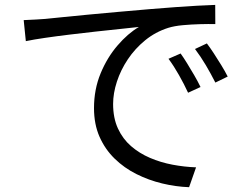

<svg xmlns="http://www.w3.org/2000/svg" viewBox="-20 -742 1040 799"><path d="M78.6 -658.3Q107.4 -659.3 130.5 -660.8Q153.6 -662.3 168.2 -663.3Q192.2 -665.7 237.4 -670.3Q282.6 -674.9 342 -680.6Q401.4 -686.4 469.2 -692.3Q537 -698.2 606 -704.2Q660.9 -708.8 709.8 -712.3Q758.7 -715.8 800.7 -718.2Q842.7 -720.6 875.6 -721.6L876 -641.8Q847.6 -642.4 811.6 -641.4Q775.5 -640.4 740.7 -637.2Q705.9 -634 680.4 -626.2Q626.9 -609.2 584.3 -574.5Q541.7 -539.7 511.9 -495.1Q482.1 -450.4 466.4 -402.1Q450.7 -353.8 450.7 -309.4Q450.7 -250.8 470.8 -207.3Q490.8 -163.9 525.4 -133.9Q560 -103.9 604.2 -85Q648.4 -66 697.7 -56.7Q746.9 -47.4 795.9 -45.6L766.9 37Q711.5 35 655.2 21.5Q598.9 8 547.8 -17.6Q496.7 -43.1 457 -81.9Q417.3 -120.6 394.2 -172.8Q371.2 -225 371.2 -292.1Q371.2 -370.2 398.7 -436.7Q426.2 -503.1 469.2 -552.9Q512.1 -602.8 558 -629.8Q525.9 -626.2 478.7 -621.3Q431.5 -616.4 377.4 -610.5Q323.3 -604.5 268.9 -597.9Q214.5 -591.3 167.2 -584.4Q119.9 -577.5 87.5 -570.8ZM731.6 -519.4Q743.4 -503.2 758.5 -478.7Q773.6 -454.2 788.6 -428.4Q803.6 -402.6 814.5 -379.9L762.7 -356.1Q745.7 -392.8 724.8 -429.6Q704 -466.5 681.2 -497.4ZM840.9 -561.3Q853.3 -545.1 869.1 -521Q884.9 -496.9 900.6 -471.3Q916.4 -445.6 927.6 -423.4L876.2 -398.4Q857.8 -434.7 836.6 -470.7Q815.3 -506.6 791.5 -538.1Z"/></svg>

Font: Noto Sans SC Thin
Style: Regular
Weight: 100
Designer: Ryoko NISHIZUKA 西塚涼子 (kana, bopomofo & ideographs); Paul D. Hunt (Latin, Greek & Cyrillic); Sandoll Communications 산돌커뮤니
Foundry: Adobe
Version: Version 2.004-H2;hotconv 1.0.118;makeotfexe 2.5.65603